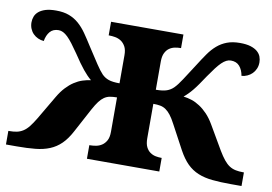

<svg xmlns="http://www.w3.org/2000/svg" viewBox="-63 -641 1048 740"><g transform="rotate(10 461.0 -271.0)"><path d="M316.9 -53.2H318.8Q330.1 -53.2 342.5 -55.4Q355 -57.6 365.5 -64.5Q376 -71.3 383.1 -84Q390.1 -96.7 390.1 -118.2V-252.9Q374.5 -252.9 362.5 -250.7Q350.6 -248.5 340.6 -241.7Q330.6 -234.9 321.3 -222.7Q312 -210.4 300.8 -189.9L250 -95.2Q233.4 -64 214.1 -45.2Q194.8 -26.4 170.4 -16.4Q146 -6.3 114.5 -3.2Q83 0 42 0H0V-53.2H2.9Q20 -53.2 33 -55.9Q45.9 -58.6 57.4 -65.9Q68.8 -73.2 79.3 -86.4Q89.8 -99.6 102.1 -120.1L157.2 -213.9Q170.4 -236.3 185.1 -252Q199.7 -267.6 215.3 -277.8Q231 -288.1 247.3 -293.5Q263.7 -298.8 279.8 -300.8Q271.5 -307.6 263.7 -315.7Q255.9 -323.7 247.1 -334.5Q238.3 -345.2 228 -359.6Q217.8 -374 205.1 -393.1Q191.4 -413.1 180.4 -427.5Q169.4 -441.9 159.9 -451.2Q150.4 -460.4 141.6 -464.8Q132.8 -469.2 124 -469.2Q102.1 -469.2 90.1 -455.1Q78.1 -440.9 74.2 -418Q62 -418.9 51.3 -423.8Q40.5 -428.7 32.5 -436.8Q24.4 -444.8 19.8 -456.1Q15.1 -467.3 15.1 -481Q15.1 -492.7 19.3 -503.7Q23.4 -514.6 33.4 -523.2Q43.5 -531.7 59.8 -536.9Q76.2 -542 101.1 -542Q130.9 -542 152.1 -533.9Q173.3 -525.9 190.2 -511.2Q207 -496.6 221.7 -475.6Q236.3 -454.6 252.9 -428.2Q277.8 -389.6 293.5 -366Q309.1 -342.3 320.8 -330.1Q332 -318.8 347.2 -313.5Q362.3 -308.1 390.1 -308.1V-418Q390.1 -439.5 383.1 -452.1Q376 -464.8 365.5 -471.7Q355 -478.5 342.5 -480.7Q330.1 -482.9 318.8 -482.9H316.9V-536.1H600.1V-482.9H598.1Q587.9 -482.9 576.4 -480.7Q564.9 -478.5 554.9 -471.7Q544.9 -464.8 538.6 -452.1Q532.2 -439.5 532.2 -418V-308.1Q559.6 -308.1 574.7 -313.5Q589.8 -318.8 601.1 -330.1Q613.3 -342.3 628.7 -366Q644 -389.6 668.9 -428.2Q685.5 -454.6 700.2 -475.6Q714.8 -496.6 731.9 -511.2Q749 -525.9 770.3 -533.9Q791.5 -542 820.8 -542Q845.7 -542 862.3 -536.9Q878.9 -531.7 888.9 -523.2Q898.9 -514.6 903.1 -503.7Q907.2 -492.7 907.2 -481Q907.2 -467.3 902.3 -456.1Q897.5 -444.8 889.4 -436.8Q881.3 -428.7 870.6 -423.8Q859.9 -418.9 848.1 -418Q844.2 -440.9 832 -455.1Q819.8 -469.2 797.9 -469.2Q789.1 -469.2 780.3 -464.8Q771.5 -460.4 762 -451.2Q752.4 -441.9 741.5 -427.5Q730.5 -413.1 716.8 -393.1Q704.1 -374 694.1 -359.6Q684.1 -345.2 675.3 -334.5Q666.5 -323.7 658.4 -315.7Q650.4 -307.6 642.1 -300.8Q658.2 -298.8 674.6 -293.5Q690.9 -288.1 706.5 -277.8Q722.2 -267.6 737.1 -252Q752 -236.3 765.1 -213.9L819.8 -120.1Q832 -99.6 842.8 -86.4Q853.5 -73.2 864.7 -65.9Q876 -58.6 889.2 -55.9Q902.3 -53.2 918.9 -53.2H921.9V0H879.9Q838.9 0 807.4 -3.2Q775.9 -6.3 751.5 -16.4Q727.1 -26.4 708 -45.2Q689 -64 671.9 -95.2L621.1 -189.9Q610.4 -210.4 600.8 -222.7Q591.3 -234.9 581.3 -241.7Q571.3 -248.5 559.6 -250.7Q547.9 -252.9 532.2 -252.9V-118.2Q532.2 -96.7 538.6 -84Q544.9 -71.3 554.9 -64.5Q564.9 -57.6 576.4 -55.4Q587.9 -53.2 598.1 -53.2H600.1V0H316.9Z"/></g></svg>

Font: Droids
Style: b
Weight: 700
Foundry: Ascender Corporation
Version: Version 1.00 build 113